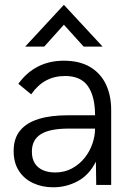

<svg xmlns="http://www.w3.org/2000/svg" viewBox="-20 -786 562 816"><path d="M416 -588H335.5L251.5 -681L168 -588H87L251.5 -765.5ZM206.5 10Q159 10 120.8 -7.8Q82.5 -25.5 60.2 -60Q38 -94.5 38 -144.5Q38 -198 65.5 -231.2Q93 -264.5 144 -280.2Q195 -296 266.5 -296H384Q384 -375.5 354 -419.2Q324 -463 256.5 -463Q166 -463 112.5 -385L58 -430Q129.5 -528 251.5 -528Q317.5 -528 362.2 -501.8Q407 -475.5 429.8 -428.2Q452.5 -381 452.5 -318.5V0H389L387.5 -99Q358.5 -41.5 310 -15.8Q261.5 10 206.5 10ZM214 -53Q254 -53 285.5 -70Q317 -87 339 -114.2Q361 -141.5 372.5 -174.5Q384 -207.5 384 -239.5H272.5Q191 -239.5 153.2 -215.5Q115.5 -191.5 115.5 -142Q115.5 -110.5 128.5 -91Q141.5 -71.5 163.8 -62.2Q186 -53 214 -53Z"/></svg>

Font: Acari Sans
Style: Regular
Weight: 400
Designer: Alfredo Marco Pradil and Stefan Peev (font) & Cristiano Sobral (main changes)
Foundry: Alfredo Marco Pradil and Stefan Peev (font) & Cristiano Sobral (main changes)
Version: Version 1.063; ttfautohint (v1.8.3)